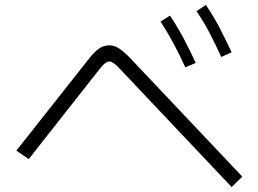

<svg xmlns="http://www.w3.org/2000/svg" viewBox="-20 -800 1040 775"><path d="M873 -570Q850 -621 826 -667Q802 -713 773 -755L811 -780Q843 -733 868 -684.5Q893 -636 915 -589ZM728 -528Q705 -579 680.5 -624.5Q656 -670 628 -713L666 -737Q697 -691 722.5 -642.5Q748 -594 770 -546ZM958 -87 915 -45 463 -523Q436 -552 422 -552Q406 -552 385 -525L96 -158L46 -192L336 -559Q357 -587 377 -602Q397 -617 421 -617Q442 -617 461.5 -604Q481 -591 506 -565Z"/></svg>

Font: Murecho Light
Style: Regular
Weight: 300
Designer: Neil Summerour
Foundry: Positype
Version: Version 1.010; ttfautohint (v1.8.3)